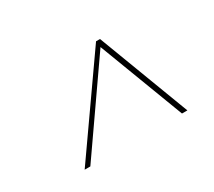

<svg xmlns="http://www.w3.org/2000/svg" viewBox="-74 -976 652 586"><g transform="rotate(-30 252.0 -683.0)"><path d="M321 -844 443 -522H424L310 -822L101 -522H81L307 -844Z"/></g></svg>

Font: Bitter Pro Thin
Style: Italic
Weight: 250
Italic angle: -9°
Designer: Sol Matas, and Bitter project Authors
Foundry: Sol Matas
Version: Version 1.010